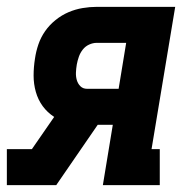

<svg xmlns="http://www.w3.org/2000/svg" viewBox="-43 -540 563 560"><path d="M-23 0V-105H50L115 -199Q95 -212 81.5 -230.5Q68 -249 61.5 -272Q55 -295 55 -319.5Q55 -344 59 -369Q62 -390 69 -410.5Q76 -431 88.5 -449Q101 -467 119 -481.5Q137 -496 157 -504.5Q177 -513 198 -516.5Q219 -520 239 -520H468L399 -105H423V0H257L286 -176H242L121 0ZM211 -281H303L325 -415H239Q228 -415 217 -410Q206 -405 198.5 -395.5Q191 -386 187 -374.5Q183 -363 181 -352Q179 -340 178.5 -328.5Q178 -317 181 -306.5Q184 -296 191.5 -288.5Q199 -281 211 -281Z"/></svg>

Font: Iosevka Curly Slab Extrabold
Style: Italic
Weight: 800
Italic angle: -9°
Monospace: yes
Designer: Belleve Invis
Foundry: Belleve Invis
Version: Version 22.1.2; ttfautohint (v1.8.4)